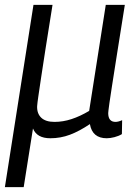

<svg xmlns="http://www.w3.org/2000/svg" viewBox="-31 -556 561 786"><path d="M-11 210 106 -536H184Q167 -430 155.5 -357Q144 -284 137 -236.5Q130 -189 126 -162Q122 -135 121 -121Q120 -91 138 -74Q156 -57 192 -57Q227 -57 262 -68.5Q297 -80 334 -102L402 -536H480Q460 -412 447.5 -331.5Q435 -251 427.5 -204Q420 -157 417 -134.5Q414 -112 413 -104Q412 -96 412 -93Q412 -57 442 -57Q453 -57 469 -64L468 -7Q455 1 437.5 5.5Q420 10 406 10Q347 10 337 -48Q294 -19 255.5 -4.5Q217 10 175 10Q120 10 104 -30L66 210Z"/></svg>

Font: Georama
Style: Italic
Weight: 400
Italic angle: -9°
Designer: Jean-Baptiste Levee
Foundry: Production Type
Version: Version 1.000